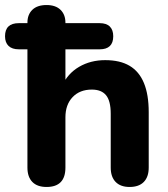

<svg xmlns="http://www.w3.org/2000/svg" viewBox="-51 -734 666 763"><path d="M134 9Q97 9 77.5 -11Q58 -31 58 -68V-538H24Q-3 -538 -17 -551.5Q-31 -565 -31 -590Q-31 -642 24 -642H92L58 -582V-644Q58 -676 77.5 -695Q97 -714 134 -714Q170 -714 189.5 -695Q209 -676 209 -644V-582L175 -642H345Q372 -642 385.5 -628.5Q399 -615 399 -590Q399 -538 345 -538H209V-392H195Q218 -442 263.5 -468.5Q309 -495 367 -495Q426 -495 464 -472.5Q502 -450 521 -404Q540 -358 540 -288V-68Q540 -31 520.5 -11Q501 9 464 9Q428 9 408.5 -11Q389 -31 389 -68V-282Q389 -333 370.5 -355.5Q352 -378 314 -378Q266 -378 237.5 -348Q209 -318 209 -268V-68Q209 9 134 9Z"/></svg>

Font: Nunito ExtraLight ExtraBold
Style: Regular
Weight: 800
Version: Version 3.602